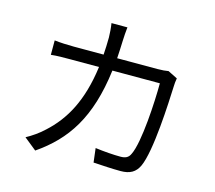

<svg xmlns="http://www.w3.org/2000/svg" viewBox="-113 -927 1226 1094"><g transform="rotate(15 500.0 -380.0)"><path d="M855 -579 799 -607C782 -604 762 -602 735 -602H497C499 -635 501 -669 502 -705C503 -729 505 -764 508 -787H414C418 -763 421 -726 421 -704C421 -668 419 -634 417 -602H241C203 -602 162 -604 127 -608V-523C162 -527 203 -527 242 -527H410C383 -321 311 -196 212 -106C182 -77 141 -49 109 -32L182 27C349 -88 453 -240 489 -527H769C769 -420 756 -174 718 -98C707 -73 689 -65 660 -65C618 -65 565 -69 511 -76L521 7C573 10 631 14 682 14C737 14 769 -5 789 -47C834 -143 846 -434 850 -530C850 -543 852 -562 855 -579Z"/></g></svg>

Font: Source Han Sans KR
Style: Regular
Weight: 400
Designer: Ryoko NISHIZUKA 西塚涼子 (kana, bopomofo & ideographs); Paul D. Hunt (Latin, Greek & Cyrillic); Sandoll Communications 산돌커뮤니
Foundry: Adobe
Version: Version 2.004;hotconv 1.0.118;makeotfexe 2.5.65603